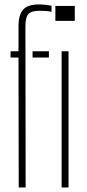

<svg xmlns="http://www.w3.org/2000/svg" viewBox="-20 -826 382 846"><path d="M26.5 -572.5V-600H61.5V-709.5Q61.5 -761 82 -783.8Q102.5 -806.5 152.5 -806.5Q164.5 -806.5 180.5 -804.8Q196.5 -803 207 -800.5V-774Q196 -776.5 183 -777.5Q170 -778.5 154 -778.5Q119 -778.5 105.5 -764.5Q92 -750.5 92 -710.5L93 0H62.5L61.5 -572.5ZM123.5 -572.5V-600H195.5V-572.5ZM224 -734V-800H309.5V-734ZM251.5 0V-600H282V0Z"/></svg>

Font: Big Shoulders Stencil Display ExtraLight
Style: Regular
Weight: 250
Designer: Patric King
Foundry: XO Type Co
Version: Version 2.001